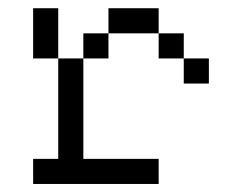

<svg xmlns="http://www.w3.org/2000/svg" viewBox="-20 -458 602 478"><path d="M62.5 0H375V-62.5H187.5V-312.5H125V-62.5H62.5ZM62.5 -312.5H125V-437.5H62.5ZM187.5 -312.5H250V-375H187.5ZM250 -375H375V-437.5H250ZM375 -312.5H437.5V-375H375ZM437.5 -250H500V-312.5H437.5Z"/></svg>

Font: ChillMoonMono
Style: Regular
Weight: 400
Designer: Warren2060
Foundry: ChillType
Version: Version 1.000;Glyphs 3.1.1 (3135)